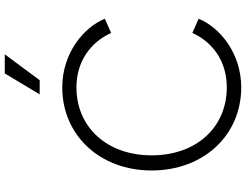

<svg xmlns="http://www.w3.org/2000/svg" viewBox="-136 -908 1056 825"><g transform="rotate(-90 392.5 -496.0)"><path d="M429 12C578 12 688 -82 724 -171L663 -198C622 -108 539 -50 429 -50C258 -50 137 -180 137 -373C137 -565 258 -696 429 -696C539 -696 622 -637 663 -547L724 -574C688 -663 578 -757 429 -757C223 -757 72 -595 72 -373C72 -150 223 12 429 12ZM399 -854H460L571 -1004H489Z"/></g></svg>

Font: Mluvka Light
Style: Regular
Weight: 300
Designer: Modified by Jiří Krblich, Original typeface by Gumpita Rahayu
Foundry: Gumpita Rahayu & Jiří Krblich
Version: Version 2.000;Glyphs 3.1.1 (3134)